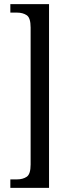

<svg xmlns="http://www.w3.org/2000/svg" viewBox="-20 -780 336 928"><path d="M30 128V87H63Q90 87 109 74.5Q128 62 128 15V-647Q128 -694 109 -706.5Q90 -719 63 -719H30V-760H217V128Z"/></svg>

Font: Noto Serif Khmer ExtraCondensed
Style: Regular
Weight: 400
Width: 2
Designer: Danh Hong and the Monotype Design Team
Foundry: Monotype Imaging Inc.
Version: Version 2.004; ttfautohint (v1.8.4.7-5d5b)